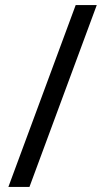

<svg xmlns="http://www.w3.org/2000/svg" viewBox="-20 -735 412 756"><path d="M361 -715H278L13 1H96Z"/></svg>

Font: Noto Sans Georgian SemiCondensed
Style: Regular
Weight: 400
Width: 4
Designer: Monotype Design Team, Akaki Razmadze
Foundry: Google LLC
Version: Version 2.005